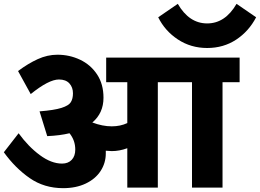

<svg xmlns="http://www.w3.org/2000/svg" viewBox="-20 -977 1354 1000"><path d="M0 0ZM1228 -549H1139V0H980V-549H802V0H643V-205Q602 -190 562 -190Q551 -190 531 -192V-178Q531 -128 504 -86.5Q477 -45 426.5 -21Q376 3 309 3Q210 3 134.5 -49.5Q59 -102 0 -184L77 -283Q127 -214 187 -169.5Q247 -125 303 -125Q335 -125 353.5 -144.5Q372 -164 372 -198Q372 -246 342 -283Q293 -271 226 -268L186 -397Q262 -403 300 -415Q338 -427 349 -445Q360 -463 360 -491Q360 -522 341.5 -542.5Q323 -563 287 -563Q234 -563 140 -487L74 -607Q126 -646 176.5 -669Q227 -692 279 -692Q342 -692 397 -666Q452 -640 485.5 -589.5Q519 -539 519 -468Q519 -388 461 -339Q514 -319 562 -319Q607 -319 643 -336V-549H533V-677H1228ZM804 -887 906 -957Q965 -855 1059 -855Q1153 -855 1212 -957L1314 -887Q1276 -814 1210 -770.5Q1144 -727 1059 -727Q974 -727 906.5 -771.5Q839 -816 804 -887Z"/></svg>

Font: Martel Sans Black
Style: Regular
Weight: 900
Designer: Dan Reynolds and Mathieu Réguer
Foundry: Dan Reynolds and Mathieu Réguer
Version: Version 1.002; ttfautohint (v1.1) -l 5 -r 5 -G 72 -x 0 -D la